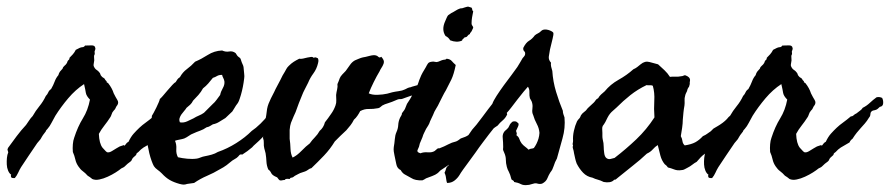

<svg xmlns="http://www.w3.org/2000/svg" viewBox="-85 -509 2638 569"><path d="M284.2 -77.1Q288.1 -82 290 -84.5Q292 -86.9 295.9 -88.9Q302.7 -103.5 311 -112.8Q319.3 -122.1 328.1 -130.4Q336.9 -138.7 347.2 -146Q357.4 -153.3 370.1 -164.1Q375 -164.1 378.4 -167.5Q381.8 -170.9 386.7 -172.9Q393.6 -178.7 397.9 -181.6Q402.3 -184.6 405.3 -189.5Q417 -195.3 426.3 -204.1Q435.5 -212.9 446.3 -220.7Q455.1 -222.7 462.9 -218.8Q466.8 -210.9 465.8 -202.1Q464.8 -193.4 456.1 -192.4Q453.1 -189.5 449.7 -186.5Q446.3 -183.6 441.4 -182.6Q435.5 -181.6 433.1 -180.2Q430.7 -178.7 428.7 -174.8Q427.7 -165 426.3 -163.6Q424.8 -162.1 423.8 -160.2Q418 -150.4 411.6 -143.1Q405.3 -135.7 399.4 -129.4Q393.6 -123 387.7 -115.7Q381.8 -108.4 375 -97.7Q369.1 -93.8 366.2 -86.9Q348.6 -77.1 340.3 -71.8Q332 -66.4 325.2 -58.6Q319.3 -54.7 319.3 -52.7Q319.3 -50.8 317.4 -48.8Q307.6 -41 306.2 -36.6Q304.7 -32.2 301.8 -30.3Q292 -23.4 287.1 -18.1Q282.2 -12.7 274.4 -9.8Q268.6 -4.9 257.8 2Q247.1 8.8 234.4 14.6Q221.7 20.5 209.5 22.9Q197.3 25.4 188.5 21.5Q184.6 18.6 181.6 16.1Q178.7 13.7 174.8 11.7Q168 3.9 160.6 -1.5Q153.3 -6.8 147.5 -15.6Q140.6 -25.4 138.2 -36.6Q135.7 -47.9 130.9 -58.6Q129.9 -70.3 130.9 -81.5Q131.8 -92.8 134.8 -100.6Q145.5 -133.8 160.6 -158.2Q175.8 -182.6 181.6 -213.9Q170.9 -224.6 169.4 -233.9Q168 -243.2 164.1 -259.8Q138.7 -243.2 117.2 -217.8Q95.7 -192.4 79.1 -166Q72.3 -154.3 67.4 -144.5Q62.5 -134.8 55.7 -127Q50.8 -122.1 50.8 -120.6Q50.8 -119.1 48.8 -117.2Q41 -107.4 39.1 -103.5Q37.1 -99.6 35.2 -96.7Q33.2 -93.8 30.3 -90.8Q27.3 -87.9 25.4 -85Q11.7 -65.4 0.5 -48.3Q-10.7 -31.2 -22.5 -13.7Q-27.3 -5.9 -31.2 2.9Q-35.2 11.7 -41 18.6Q-50.8 19.5 -52.2 15.6Q-53.7 11.7 -51.8 8.8Q-57.6 4.9 -61 -3.4Q-64.5 -11.7 -64.9 -21.5Q-65.4 -31.2 -64.5 -41Q-63.5 -50.8 -60.5 -57.6Q-63.5 -66.4 -62.5 -67.4Q-61.5 -68.4 -61.5 -70.3Q-48.8 -87.9 -35.6 -105.5Q-22.5 -123 -7.8 -138.7Q-2.9 -145.5 1.5 -152.3Q5.9 -159.2 11.7 -165Q20.5 -180.7 31.7 -194.3Q43 -208 50.8 -224.6Q55.7 -229.5 58.1 -235.4Q60.5 -241.2 66.4 -245.1Q73.2 -256.8 77.1 -267.6Q81.1 -278.3 87.9 -286.1Q89.8 -293 92.8 -296.9Q95.7 -300.8 100.6 -305.7Q101.6 -310.5 106 -314Q110.4 -317.4 113.3 -322.3Q115.2 -329.1 118.2 -331.1Q121.1 -333 121.1 -337.9Q126 -342.8 130.9 -348.1Q135.7 -353.5 139.6 -361.3Q153.3 -369.1 158.7 -369.1Q164.1 -369.1 167 -374Q174.8 -374 185.5 -374.5Q196.3 -375 197.3 -367.2Q198.2 -365.2 197.3 -362.3Q196.3 -359.4 195.3 -356.4Q196.3 -347.7 195.3 -347.2Q194.3 -346.7 194.3 -345.7Q193.4 -342.8 193.8 -338.9Q194.3 -335 194.3 -330.1Q193.4 -322.3 192.4 -317.9Q191.4 -313.5 196.3 -306.6Q198.2 -303.7 202.1 -301.3Q206.1 -298.8 209 -294.9Q211.9 -292 212.4 -289.1Q212.9 -286.1 215.8 -283.2Q217.8 -280.3 221.7 -278.3Q225.6 -276.4 227.5 -271.5Q232.4 -267.6 231 -266.6Q229.5 -265.6 235.4 -262.7Q247.1 -248 252 -232.4Q257.8 -220.7 262.7 -212.9Q267.6 -205.1 262.7 -197.3Q260.7 -195.3 259.3 -192.4Q257.8 -189.5 255.9 -185.5Q252 -181.6 248 -175.8Q246.1 -171.9 245.1 -168.5Q244.1 -165 242.2 -162.1Q233.4 -148.4 224.1 -136.7Q214.8 -125 208 -112.3Q209 -84 218.8 -71.3Q230.5 -57.6 233.4 -57.6Q239.3 -56.6 247.1 -61.5Q254.9 -66.4 259.8 -69.3Q263.7 -71.3 266.6 -73.2Q269.5 -75.2 273.4 -76.2Q284.2 -80.1 283.2 -78.6Q282.2 -77.1 284.2 -77.1Z M545.9 -278.3Q539.1 -269.5 532.2 -261.7Q525.4 -253.9 516.6 -247.1Q510.7 -236.3 502.9 -227.5Q495.1 -218.8 487.3 -210.9Q483.4 -203.1 478.5 -198.7Q473.6 -194.3 467.8 -189.5Q464.8 -184.6 460.4 -179.7Q456.1 -174.8 452.6 -169.9Q449.2 -165 447.3 -159.2Q445.3 -153.3 448.2 -146.5Q459 -144.5 469.7 -149.4Q480.5 -154.3 488.3 -158.2Q496.1 -163.1 504.4 -166.5Q512.7 -169.9 519.5 -174.8L544.9 -200.2Q551.8 -206.1 556.6 -212.9Q561.5 -219.7 567.4 -227.5Q569.3 -237.3 575.2 -247.6Q581.1 -257.8 580.1 -267.6Q579.1 -273.4 576.7 -277.8Q574.2 -282.2 573.2 -287.1Q563.5 -287.1 558.1 -283.7Q552.7 -280.3 545.9 -278.3ZM388.7 -215.8Q390.6 -216.8 397 -224.1Q403.3 -231.4 411.1 -240.7Q418.9 -250 425.8 -257.3Q432.6 -264.6 435.5 -265.6Q438.5 -270.5 440.9 -273.9Q443.4 -277.3 448.2 -280.3Q456.1 -294.9 468.8 -304.2Q481.4 -313.5 493.2 -326.2Q511.7 -334 530.8 -346.2Q549.8 -358.4 573.2 -359.4Q584 -354.5 594.2 -356.4Q604.5 -358.4 613.3 -351.6Q618.2 -342.8 622.1 -340.3Q626 -337.9 627.9 -335Q631.8 -322.3 633.8 -318.8Q635.7 -315.4 636.7 -310.5Q637.7 -295.9 638.7 -289.6Q639.6 -283.2 638.7 -277.3Q635.7 -251 628.9 -227.5Q627 -221.7 625 -215.3Q623 -209 620.1 -204.1Q613.3 -195.3 609.9 -189Q606.4 -182.6 603.5 -178.7Q591.8 -167 583 -159.2Q574.2 -154.3 565.4 -148.4Q556.6 -142.6 545.9 -140.6Q541 -137.7 537.1 -135.3Q533.2 -132.8 527.3 -131.8Q517.6 -125 507.8 -121.6Q498 -118.2 487.3 -113.3Q481.4 -111.3 474.6 -106.4Q467.8 -101.6 460.9 -98.6Q455.1 -96.7 446.8 -95.2Q438.5 -93.8 433.6 -91.8Q438.5 -81.1 437.5 -67.4Q436.5 -53.7 442.4 -43Q455.1 -40 470.2 -38.6Q485.4 -37.1 499 -39.1Q503.9 -40 509.8 -42.5Q515.6 -44.9 521.5 -45.9Q532.2 -47.9 542.5 -50.8Q552.7 -53.7 560.5 -58.6Q588.9 -68.4 615.2 -85Q641.6 -101.6 661.1 -121.1Q672.9 -128.9 687 -142.6Q701.2 -156.2 709 -168Q723.6 -183.6 734.9 -192.4Q746.1 -201.2 755.9 -200.2Q763.7 -200.2 771 -190.9Q778.3 -181.6 769.5 -170.9Q759.8 -165 749 -153.3Q738.3 -141.6 726.6 -136.7Q717.8 -130.9 704.6 -115.2Q691.4 -99.6 682.6 -91.8Q678.7 -87.9 672.4 -82.5Q666 -77.1 662.1 -72.3Q648.4 -60.5 632.8 -50.8Q627 -52.7 624 -48.8Q621.1 -44.9 616.2 -41Q613.3 -39.1 609.9 -37.1Q606.4 -35.2 603.5 -33.2Q595.7 -26.4 586.4 -19.5Q577.1 -12.7 567.4 -7.8Q547.9 3.9 528.3 12.2Q508.8 20.5 490.2 33.2Q484.4 34.2 479.5 34.7Q474.6 35.2 469.7 36.1Q463.9 38.1 459.5 38.1Q455.1 38.1 447.3 36.1Q429.7 31.2 418 24.4Q406.2 17.6 394.5 4.9Q388.7 -1 381.8 -5.9Q375 -10.7 371.1 -16.6Q368.2 -21.5 364.3 -32.2Q360.4 -43 357.4 -55.2Q354.5 -67.4 352.5 -79.1Q350.6 -90.8 350.6 -96.7Q352.5 -100.6 355 -110.4Q357.4 -120.1 359.9 -131.3Q362.3 -142.6 363.8 -152.3Q365.2 -162.1 365.2 -166Q366.2 -167 370.1 -174.3Q374 -181.6 378.4 -190.4Q382.8 -199.2 385.7 -206.5Q388.7 -213.9 388.7 -215.8Z M843.8 -337.9Q851.6 -339.8 852.5 -338.4Q853.5 -336.9 856.4 -336.9Q860.4 -332 857.4 -321.3Q853.5 -304.7 843.8 -291.5Q834 -278.3 828.1 -263.7Q821.3 -250 817.4 -242.7Q813.5 -235.4 810.5 -227.5Q805.7 -216.8 800.8 -203.6Q795.9 -190.4 791 -176.8Q787.1 -168.9 785.2 -164.1Q780.3 -153.3 777.3 -145Q774.4 -136.7 773.4 -124V-97.7Q775.4 -84 775.9 -68.4Q776.4 -52.7 782.2 -42Q794.9 -47.9 808.6 -62Q822.3 -76.2 833 -84Q839.8 -93.8 848.1 -102.1Q856.4 -110.4 862.3 -121.1Q874 -130.9 877.9 -146.5Q882.8 -152.3 887.2 -158.7Q891.6 -165 896.5 -171.9Q904.3 -182.6 909.2 -196.3Q912.1 -204.1 911.6 -211.9Q911.1 -219.7 911.1 -227.5Q912.1 -236.3 914.1 -244.1Q916 -252 915 -259.8Q917 -263.7 918.5 -268.1Q919.9 -272.5 921.9 -277.3Q923.8 -282.2 929.2 -288.1Q934.6 -293.9 939.5 -298.8Q946.3 -307.6 952.1 -316.4Q958 -325.2 966.8 -330.1Q971.7 -332 978.5 -335Q985.4 -337.9 990.2 -338.9Q997.1 -339.8 1009.8 -343.3Q1022.5 -346.7 1029.3 -344.7Q1033.2 -343.8 1036.6 -340.3Q1040 -336.9 1044.9 -340.8Q1052.7 -332 1052.7 -326.2Q1052.7 -320.3 1048.8 -313.5Q1043 -304.7 1042 -302.2Q1041 -299.8 1040 -297.9Q1031.2 -283.2 1022.5 -265.6Q1013.7 -248 1007.8 -232.4Q1017.6 -227.5 1033.7 -228Q1049.8 -228.5 1062.5 -231.4Q1066.4 -232.4 1069.8 -233.4Q1073.2 -234.4 1077.1 -235.4Q1085 -237.3 1096.2 -238.8Q1107.4 -240.2 1115.2 -244.1Q1126 -250 1128.9 -250Q1131.8 -250 1135.7 -252Q1154.3 -256.8 1167 -261.7Q1173.8 -263.7 1180.7 -267.1Q1187.5 -270.5 1193.4 -268.6Q1195.3 -266.6 1194.8 -261.7Q1194.3 -256.8 1197.3 -252Q1189.5 -245.1 1185.5 -246.1Q1169.9 -238.3 1151.9 -231.9Q1133.8 -225.6 1117.2 -219.7Q1105.5 -214.8 1101.6 -215.3Q1097.7 -215.8 1092.8 -213.9Q1075.2 -206.1 1064.9 -203.1Q1054.7 -200.2 1047.9 -196.3Q1044.9 -194.3 1042.5 -191.9Q1040 -189.5 1036.1 -188.5Q1020.5 -185.5 1007.8 -186Q995.1 -186.5 982.4 -179.7Q979.5 -173.8 974.6 -166.5Q969.7 -159.2 963.9 -154.3Q959 -144.5 953.6 -137.7Q948.2 -130.9 941.4 -123Q932.6 -115.2 923.8 -106.4Q915 -97.7 907.2 -89.8Q893.6 -67.4 875.5 -48.3Q857.4 -29.3 837.9 -10.7Q833 -9.8 828.6 -6.3Q824.2 -2.9 819.3 -1Q806.6 2.9 804.7 3.9Q802.7 4.9 798.8 6.8Q791 10.7 788.6 12.2Q786.1 13.7 784.2 15.6Q781.2 17.6 778.3 17.6Q775.4 17.6 773.4 21.5Q760.7 19.5 758.8 24.4Q753.9 24.4 751 25.4Q748 26.4 744.1 25.4Q741.2 23.4 739.7 21Q738.3 18.6 736.3 16.6Q721.7 10.7 718.8 3.9Q715.8 -2.9 710 -6.8Q705.1 -18.6 704.6 -30.3Q704.1 -42 702.1 -54.7Q701.2 -58.6 700.2 -62Q699.2 -65.4 698.2 -69.3Q696.3 -77.1 696.8 -85Q697.3 -92.8 694.3 -100.6Q699.2 -117.2 695.3 -130.9Q697.3 -137.7 700.2 -148.9Q703.1 -160.2 704.1 -168Q705.1 -177.7 706.5 -186Q708 -194.3 710.9 -201.7Q713.9 -209 717.8 -217.3Q721.7 -225.6 727.5 -236.3Q731.4 -245.1 736.3 -253.9Q741.2 -262.7 746.1 -272.5Q751 -282.2 752.4 -285.2Q753.9 -288.1 758.8 -295.9Q761.7 -300.8 763.7 -304.7Q765.6 -308.6 770.5 -313.5Q778.3 -321.3 785.2 -325.7Q792 -330.1 801.8 -335Q806.6 -334 813 -335.4Q819.3 -336.9 825.7 -338.4Q832 -339.8 836.9 -340.3Q841.8 -340.8 843.8 -337.9Z M1312.5 -486.3Q1314.5 -483.4 1314.5 -480.5Q1314.5 -477.5 1317.4 -475.6Q1315.4 -466.8 1314 -457.5Q1312.5 -448.2 1312.5 -439.5Q1312.5 -435.5 1314.9 -432.6Q1317.4 -429.7 1317.4 -426.8Q1312.5 -415 1310.1 -413.1Q1307.6 -411.1 1307.6 -408.2Q1302.7 -406.2 1300.3 -402.3Q1297.9 -398.4 1292 -398.4Q1290 -395.5 1287.6 -394Q1285.2 -392.6 1284.2 -388.7Q1268.6 -381.8 1249 -389.6Q1244.1 -398.4 1235.4 -402.3Q1222.7 -420.9 1234.4 -446.3Q1236.3 -451.2 1238.8 -456.5Q1241.2 -461.9 1243.2 -463.9Q1253.9 -471.7 1258.8 -473.6Q1262.7 -475.6 1267.1 -478.5Q1271.5 -481.4 1277.3 -483.4Q1279.3 -484.4 1282.7 -484.4Q1286.1 -484.4 1290 -486.3Q1293.9 -487.3 1296.9 -488.3Q1299.8 -489.3 1302.7 -489.3ZM1161.1 -54.7Q1169.9 -58.6 1182.6 -57.6Q1195.3 -56.6 1203.1 -61.5Q1207 -64.5 1210 -67.4Q1212.9 -70.3 1216.8 -69.3Q1232.4 -75.2 1243.2 -81.1Q1253.9 -86.9 1266.6 -89.8Q1269.5 -90.8 1273.9 -93.8Q1278.3 -96.7 1280.3 -98.6Q1295.9 -103.5 1302.7 -108.4Q1309.6 -113.3 1315.9 -118.2Q1322.3 -123 1328.6 -128.4Q1335 -133.8 1344.7 -141.6Q1358.4 -149.4 1367.7 -155.3Q1377 -161.1 1387.7 -169.9Q1389.6 -174.8 1393.1 -177.2Q1396.5 -179.7 1398.4 -183.6Q1416 -183.6 1418 -169.9Q1413.1 -159.2 1404.8 -152.3Q1396.5 -145.5 1389.6 -136.7Q1381.8 -131.8 1377 -127.9Q1372.1 -124 1367.2 -116.2Q1366.2 -116.2 1361.3 -111.8Q1356.4 -107.4 1355.5 -107.4Q1349.6 -100.6 1347.2 -98.6Q1344.7 -96.7 1343.3 -96.2Q1341.8 -95.7 1339.4 -93.8Q1336.9 -91.8 1330.1 -85.9Q1323.2 -75.2 1312.5 -68.4Q1292 -48.8 1268.1 -34.7Q1244.1 -20.5 1224.6 -6.8Q1220.7 -4.9 1217.8 -1.5Q1214.8 2 1210.9 4.9Q1206.1 8.8 1195.8 12.7Q1185.5 16.6 1177.7 19.5Q1171.9 23.4 1167 25.4Q1145.5 26.4 1133.8 18.6Q1121.1 11.7 1114.3 7.8Q1107.4 3.9 1102.5 -4.9Q1091.8 -9.8 1089.4 -22.9Q1086.9 -36.1 1084 -48.8Q1083 -53.7 1082 -60.1Q1081.1 -66.4 1082 -73.2Q1084 -84 1085 -96.2Q1085.9 -108.4 1089.8 -117.2Q1094.7 -127.9 1095.2 -138.7Q1095.7 -149.4 1100.6 -160.2Q1106.4 -169.9 1106 -170.9Q1105.5 -171.9 1106.4 -173.8Q1108.4 -176.8 1110.8 -179.7Q1113.3 -182.6 1115.2 -186.5L1121.1 -201.2Q1125 -208 1129.9 -214.8Q1134.8 -221.7 1137.7 -231.4Q1139.6 -237.3 1143.1 -242.2Q1146.5 -247.1 1150.4 -252.9Q1153.3 -258.8 1155.3 -265.1Q1157.2 -271.5 1160.2 -278.3Q1163.1 -286.1 1167.5 -293.9Q1171.9 -301.8 1176.8 -309.6Q1180.7 -317.4 1183.6 -321.3Q1186.5 -325.2 1195.3 -326.2Q1199.2 -327.1 1204.1 -325.7Q1209 -324.2 1213.9 -326.2Q1226.6 -332 1231.4 -332Q1236.3 -332 1238.3 -335Q1249 -334 1253.9 -328.1Q1258.8 -322.3 1265.6 -316.4Q1259.8 -288.1 1252.4 -272.9Q1245.1 -257.8 1236.3 -241.2Q1231.4 -233.4 1226.6 -223.6Q1221.7 -213.9 1217.8 -206.1Q1212.9 -195.3 1207.5 -187Q1202.1 -178.7 1198.2 -168Q1196.3 -163.1 1193.8 -158.7Q1191.4 -154.3 1189.5 -149.4Q1187.5 -142.6 1184.1 -137.2Q1180.7 -131.8 1177.7 -127Q1174.8 -121.1 1171.9 -115.2Q1168.9 -109.4 1167 -102.5Q1162.1 -90.8 1161.1 -88.4Q1160.2 -85.9 1159.2 -84Q1157.2 -73.2 1153.3 -66.4Q1149.4 -59.6 1156.2 -56.6Z M1451.2 -143.6Q1453.1 -139.6 1449.7 -132.8Q1446.3 -126 1444.3 -121.1Q1445.3 -117.2 1446.3 -114.7Q1447.3 -112.3 1445.3 -108.4Q1452.1 -103.5 1454.1 -97.2Q1456.1 -90.8 1460.9 -84Q1465.8 -78.1 1471.2 -74.2Q1476.6 -70.3 1481.4 -65.4Q1486.3 -68.4 1489.3 -68.4Q1492.2 -68.4 1497.1 -70.3Q1505.9 -82 1510.7 -97.7Q1511.7 -101.6 1512.7 -106.4Q1513.7 -111.3 1513.7 -115.2Q1512.7 -128.9 1505.9 -141.6Q1499 -154.3 1495.1 -168Q1491.2 -175.8 1492.7 -185.5Q1494.1 -195.3 1492.2 -203.1Q1491.2 -208 1489.3 -210.9Q1487.3 -213.9 1485.4 -217.8Q1483.4 -225.6 1483.9 -235.4Q1484.4 -245.1 1479.5 -252Q1475.6 -248 1466.8 -237.3Q1458 -226.6 1448.2 -213.9Q1438.5 -201.2 1430.2 -190.4Q1421.9 -179.7 1418 -175.8Q1413.1 -168.9 1407.2 -163.6Q1401.4 -158.2 1396.5 -151.4Q1392.6 -146.5 1383.3 -135.3Q1374 -124 1364.3 -111.3Q1354.5 -98.6 1346.2 -87.4Q1337.9 -76.2 1335 -72.3Q1333 -69.3 1324.7 -57.6Q1316.4 -45.9 1306.2 -32.2Q1295.9 -18.6 1287.6 -6.8Q1279.3 4.9 1277.3 8.8Q1271.5 18.6 1262.2 25.9Q1252.9 33.2 1240.2 33.2Q1239.3 32.2 1238.3 27.8Q1237.3 23.4 1236.8 18.6Q1236.3 13.7 1234.9 9.3Q1233.4 4.9 1232.4 2.9Q1235.4 -2.9 1236.8 -8.8Q1238.3 -14.6 1245.1 -19.5Q1247.1 -26.4 1256.8 -41.5Q1266.6 -56.6 1278.3 -73.2Q1290 -89.8 1300.3 -104.5Q1310.5 -119.1 1314.5 -125Q1318.4 -128.9 1327.1 -139.6Q1335.9 -150.4 1344.7 -162.6Q1353.5 -174.8 1361.8 -185.5Q1370.1 -196.3 1374 -201.2Q1377 -210 1386.7 -225.1Q1396.5 -240.2 1408.2 -256.3Q1419.9 -272.5 1431.2 -287.1Q1442.4 -301.8 1448.2 -310.5Q1453.1 -318.4 1456.5 -324.2Q1460 -330.1 1463.9 -336.9Q1465.8 -338.9 1467.8 -341.3Q1469.7 -343.8 1470.7 -345.7Q1472.7 -353.5 1468.8 -356.9Q1464.8 -360.4 1465.8 -367.2Q1473.6 -382.8 1482.9 -388.2Q1492.2 -393.6 1500 -404.3Q1504.9 -408.2 1509.3 -410.2Q1513.7 -412.1 1518.6 -417Q1522.5 -420.9 1528.3 -421.4Q1534.2 -421.9 1539.6 -420.4Q1544.9 -418.9 1549.3 -416.5Q1553.7 -414.1 1554.7 -412.1Q1555.7 -409.2 1554.7 -404.3Q1553.7 -399.4 1552.7 -394.5Q1550.8 -385.7 1548.8 -378.4Q1546.9 -371.1 1544.9 -362.3Q1543 -351.6 1541.5 -341.8Q1540 -332 1547.9 -323.2Q1546.9 -318.4 1548.3 -311.5Q1549.8 -304.7 1551.8 -298.8Q1553.7 -267.6 1563 -236.8Q1572.3 -206.1 1583 -180.7Q1583 -175.8 1584.5 -170.9Q1585.9 -166 1587.9 -161.1Q1590.8 -129.9 1582 -99.1Q1573.2 -68.4 1565.4 -39.1Q1559.6 -29.3 1555.7 -16.6Q1553.7 -10.7 1551.8 -6.8Q1549.8 -2.9 1545.9 2Q1541 9.8 1537.1 19.5Q1533.2 29.3 1521.5 35.2Q1514.6 37.1 1508.3 35.2Q1502 33.2 1496.1 35.2Q1491.2 36.1 1487.3 37.6Q1483.4 39.1 1479.5 39.1Q1466.8 41 1458.5 36.6Q1450.2 32.2 1438.5 30.3Q1438.5 27.3 1435.5 25.9Q1432.6 24.4 1430.7 22.5Q1426.8 6.8 1422.9 0Q1418.9 -6.8 1417 -14.6Q1414.1 -25.4 1414.1 -35.6Q1414.1 -45.9 1409.2 -56.6Q1405.3 -64.5 1405.8 -67.4Q1406.2 -70.3 1406.2 -73.2Q1406.2 -85.9 1404.8 -101.1Q1403.3 -116.2 1417 -126Q1421.9 -129.9 1424.3 -136.2Q1426.8 -142.6 1432.6 -147.5Q1434.6 -149.4 1439 -149.4Q1443.4 -149.4 1445.3 -148.4Z M1959 -263.7Q1960 -260.7 1957 -252Q1952.1 -246.1 1951.2 -239.3Q1949.2 -235.4 1947.8 -232.4Q1946.3 -229.5 1945.3 -224.6Q1943.4 -218.8 1943.8 -210.9Q1944.3 -203.1 1943.4 -196.3Q1941.4 -185.5 1940.4 -175.3Q1939.5 -165 1938.5 -154.3Q1938.5 -143.6 1936.5 -129.9Q1934.6 -116.2 1932.6 -105.5Q1936.5 -98.6 1937.5 -90.8Q1938.5 -83 1944.3 -78.1Q1963.9 -81.1 1975.6 -87.4Q1987.3 -93.8 1998 -105.5Q2006.8 -109.4 2010.3 -112.3Q2013.7 -115.2 2021.5 -120.1Q2023.4 -122.1 2025.4 -124Q2027.3 -126 2029.3 -127.9Q2040 -133.8 2042.5 -135.7Q2044.9 -137.7 2048.8 -139.6Q2065.4 -150.4 2074.2 -162.1Q2083 -168.9 2086.4 -174.3Q2089.8 -179.7 2101.6 -184.6Q2108.4 -192.4 2115.7 -197.8Q2123 -203.1 2129.9 -210.9Q2134.8 -210.9 2137.7 -209Q2140.6 -207 2144.5 -205.1Q2147.5 -197.3 2145.5 -189Q2143.6 -180.7 2138.7 -173.8Q2133.8 -167 2133.8 -166Q2133.8 -165 2132.8 -164.1Q2129.9 -160.2 2125.5 -156.7Q2121.1 -153.3 2118.2 -149.4Q2113.3 -140.6 2110.4 -140.6Q2107.4 -140.6 2105.5 -138.7Q2096.7 -133.8 2093.3 -130.9Q2089.8 -127.9 2082 -123Q2071.3 -117.2 2069.3 -115.2Q2067.4 -113.3 2065.4 -112.3Q2052.7 -98.6 2042.5 -90.3Q2032.2 -82 2020.5 -68.4Q2016.6 -65.4 2012.7 -62.5Q2008.8 -59.6 2005.9 -54.7Q1997.1 -48.8 1991.7 -43Q1986.3 -37.1 1979.5 -29.3Q1973.6 -26.4 1966.8 -21Q1960 -15.6 1952.1 -11.7Q1948.2 -9.8 1943.8 -7.3Q1939.5 -4.9 1934.6 -4.9Q1922.9 -2.9 1913.1 -6.8Q1903.3 -10.7 1894.5 -12.7Q1890.6 -18.6 1884.8 -22.5Q1876 -33.2 1872.1 -47.9Q1868.2 -62.5 1864.3 -79.1Q1856.4 -74.2 1849.6 -66.4Q1842.8 -58.6 1832 -53.7Q1812.5 -35.2 1790.5 -18.1Q1768.6 -1 1746.1 17.6Q1743.2 20.5 1740.2 22.5Q1737.3 24.4 1735.4 23.4Q1730.5 29.3 1722.2 30.8Q1713.9 32.2 1704.1 30.3Q1694.3 25.4 1686.5 23.4Q1678.7 21.5 1670.9 17.6Q1654.3 14.6 1643.1 2.9Q1631.8 -8.8 1624 -24.4Q1621.1 -32.2 1619.6 -39.1Q1618.2 -45.9 1616.2 -54.7Q1615.2 -62.5 1613.3 -67.9Q1611.3 -73.2 1613.3 -78.1Q1611.3 -81.1 1612.3 -84.5Q1613.3 -87.9 1613.3 -91.8Q1612.3 -105.5 1615.7 -121.1Q1619.1 -136.7 1625 -149.4Q1627 -153.3 1632.8 -159.2Q1634.8 -162.1 1635.7 -165Q1636.7 -168 1638.7 -169.9Q1640.6 -172.9 1644.5 -175.8Q1648.4 -178.7 1651.4 -181.6Q1656.2 -188.5 1662.6 -193.8Q1668.9 -199.2 1674.8 -205.1Q1677.7 -208 1680.2 -211.9Q1682.6 -215.8 1687.5 -217.8Q1691.4 -224.6 1696.3 -229Q1701.2 -233.4 1707 -238.3Q1723.6 -258.8 1748 -272.5Q1772.5 -286.1 1792 -303.7Q1798.8 -306.6 1803.7 -310.5Q1808.6 -314.5 1813.5 -318.4Q1826.2 -329.1 1839.8 -325.2Q1853.5 -321.3 1865.2 -318.4Q1875 -309.6 1884.3 -300.8Q1893.6 -292 1900.4 -281.2Q1907.2 -282.2 1916 -281.7Q1924.8 -281.2 1934.6 -283.2Q1937.5 -283.2 1940.4 -284.7Q1943.4 -286.1 1945.3 -286.1Q1960 -281.2 1960 -271.5ZM1831.1 -256.8Q1804.7 -244.1 1783.2 -227.1Q1761.7 -210 1742.2 -190.4Q1737.3 -185.5 1731.9 -181.2Q1726.6 -176.8 1722.7 -171.9Q1718.8 -167 1715.3 -160.2Q1711.9 -153.3 1709 -147.5Q1707 -143.6 1705.1 -141.1Q1703.1 -138.7 1701.2 -135.7Q1699.2 -130.9 1699.7 -126Q1700.2 -121.1 1700.2 -115.2Q1700.2 -110.4 1700.2 -105.5Q1700.2 -100.6 1701.2 -95.7Q1704.1 -85 1704.1 -74.2Q1704.1 -66.4 1705.6 -55.2Q1707 -43.9 1712.9 -40Q1718.8 -36.1 1725.1 -38.1Q1731.4 -40 1736.3 -41Q1770.5 -67.4 1800.8 -96.2Q1831.1 -125 1854.5 -161.1Q1852.5 -186.5 1854 -210.4Q1855.5 -234.4 1849.6 -254.9Q1845.7 -256.8 1840.3 -256.3Q1835 -255.9 1831.1 -256.8Z M2350.6 -77.1Q2354.5 -82 2356.4 -84.5Q2358.4 -86.9 2362.3 -88.9Q2369.1 -103.5 2377.4 -112.8Q2385.7 -122.1 2394.5 -130.4Q2403.3 -138.7 2413.6 -146Q2423.8 -153.3 2436.5 -164.1Q2441.4 -164.1 2444.8 -167.5Q2448.2 -170.9 2453.1 -172.9Q2460 -178.7 2464.4 -181.6Q2468.8 -184.6 2471.7 -189.5Q2483.4 -195.3 2492.7 -204.1Q2502 -212.9 2512.7 -220.7Q2521.5 -222.7 2529.3 -218.8Q2533.2 -210.9 2532.2 -202.1Q2531.2 -193.4 2522.5 -192.4Q2519.5 -189.5 2516.1 -186.5Q2512.7 -183.6 2507.8 -182.6Q2502 -181.6 2499.5 -180.2Q2497.1 -178.7 2495.1 -174.8Q2494.1 -165 2492.7 -163.6Q2491.2 -162.1 2490.2 -160.2Q2484.4 -150.4 2478 -143.1Q2471.7 -135.7 2465.8 -129.4Q2460 -123 2454.1 -115.7Q2448.2 -108.4 2441.4 -97.7Q2435.5 -93.8 2432.6 -86.9Q2415 -77.1 2406.7 -71.8Q2398.4 -66.4 2391.6 -58.6Q2385.7 -54.7 2385.7 -52.7Q2385.7 -50.8 2383.8 -48.8Q2374 -41 2372.6 -36.6Q2371.1 -32.2 2368.2 -30.3Q2358.4 -23.4 2353.5 -18.1Q2348.6 -12.7 2340.8 -9.8Q2335 -4.9 2324.2 2Q2313.5 8.8 2300.8 14.6Q2288.1 20.5 2275.9 22.9Q2263.7 25.4 2254.9 21.5Q2251 18.6 2248 16.1Q2245.1 13.7 2241.2 11.7Q2234.4 3.9 2227.1 -1.5Q2219.7 -6.8 2213.9 -15.6Q2207 -25.4 2204.6 -36.6Q2202.1 -47.9 2197.3 -58.6Q2196.3 -70.3 2197.3 -81.5Q2198.2 -92.8 2201.2 -100.6Q2211.9 -133.8 2227.1 -158.2Q2242.2 -182.6 2248 -213.9Q2237.3 -224.6 2235.8 -233.9Q2234.4 -243.2 2230.5 -259.8Q2205.1 -243.2 2183.6 -217.8Q2162.1 -192.4 2145.5 -166Q2138.7 -154.3 2133.8 -144.5Q2128.9 -134.8 2122.1 -127Q2117.2 -122.1 2117.2 -120.6Q2117.2 -119.1 2115.2 -117.2Q2107.4 -107.4 2105.5 -103.5Q2103.5 -99.6 2101.6 -96.7Q2099.6 -93.8 2096.7 -90.8Q2093.8 -87.9 2091.8 -85Q2078.1 -65.4 2066.9 -48.3Q2055.7 -31.2 2043.9 -13.7Q2039.1 -5.9 2035.2 2.9Q2031.2 11.7 2025.4 18.6Q2015.6 19.5 2014.2 15.6Q2012.7 11.7 2014.6 8.8Q2008.8 4.9 2005.4 -3.4Q2002 -11.7 2001.5 -21.5Q2001 -31.2 2002 -41Q2002.9 -50.8 2005.9 -57.6Q2002.9 -66.4 2003.9 -67.4Q2004.9 -68.4 2004.9 -70.3Q2017.6 -87.9 2030.8 -105.5Q2043.9 -123 2058.6 -138.7Q2063.5 -145.5 2067.9 -152.3Q2072.3 -159.2 2078.1 -165Q2086.9 -180.7 2098.1 -194.3Q2109.4 -208 2117.2 -224.6Q2122.1 -229.5 2124.5 -235.4Q2127 -241.2 2132.8 -245.1Q2139.6 -256.8 2143.6 -267.6Q2147.5 -278.3 2154.3 -286.1Q2156.2 -293 2159.2 -296.9Q2162.1 -300.8 2167 -305.7Q2168 -310.5 2172.4 -314Q2176.8 -317.4 2179.7 -322.3Q2181.6 -329.1 2184.6 -331.1Q2187.5 -333 2187.5 -337.9Q2192.4 -342.8 2197.3 -348.1Q2202.1 -353.5 2206.1 -361.3Q2219.7 -369.1 2225.1 -369.1Q2230.5 -369.1 2233.4 -374Q2241.2 -374 2252 -374.5Q2262.7 -375 2263.7 -367.2Q2264.6 -365.2 2263.7 -362.3Q2262.7 -359.4 2261.7 -356.4Q2262.7 -347.7 2261.7 -347.2Q2260.7 -346.7 2260.7 -345.7Q2259.8 -342.8 2260.3 -338.9Q2260.7 -335 2260.7 -330.1Q2259.8 -322.3 2258.8 -317.9Q2257.8 -313.5 2262.7 -306.6Q2264.6 -303.7 2268.6 -301.3Q2272.5 -298.8 2275.4 -294.9Q2278.3 -292 2278.8 -289.1Q2279.3 -286.1 2282.2 -283.2Q2284.2 -280.3 2288.1 -278.3Q2292 -276.4 2293.9 -271.5Q2298.8 -267.6 2297.4 -266.6Q2295.9 -265.6 2301.8 -262.7Q2313.5 -248 2318.4 -232.4Q2324.2 -220.7 2329.1 -212.9Q2334 -205.1 2329.1 -197.3Q2327.1 -195.3 2325.7 -192.4Q2324.2 -189.5 2322.3 -185.5Q2318.4 -181.6 2314.5 -175.8Q2312.5 -171.9 2311.5 -168.5Q2310.5 -165 2308.6 -162.1Q2299.8 -148.4 2290.5 -136.7Q2281.2 -125 2274.4 -112.3Q2275.4 -84 2285.2 -71.3Q2296.9 -57.6 2299.8 -57.6Q2305.7 -56.6 2313.5 -61.5Q2321.3 -66.4 2326.2 -69.3Q2330.1 -71.3 2333 -73.2Q2335.9 -75.2 2339.8 -76.2Q2350.6 -80.1 2349.6 -78.6Q2348.6 -77.1 2350.6 -77.1Z"/></svg>

Font: Seaweed Script
Style: Regular
Weight: 400
Designer: Squid
Foundry: Font Diner, Inc DBA Neapolitan
Version: Version 1.000